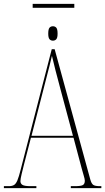

<svg xmlns="http://www.w3.org/2000/svg" viewBox="-22 -967 541 987"><path d="M146 -927V-947H360V-927ZM250 -758Q239 -758 232.5 -765.5Q226 -773 226 -794Q226 -817 232.5 -824.5Q239 -832 250 -832Q261 -832 267.5 -824.5Q274 -817 274 -794Q274 -773 267.5 -765.5Q261 -758 250 -758ZM-2 0V-10H23Q40 -10 50 -16Q60 -22 67.5 -40Q75 -58 84 -94L244 -714H259L442 -45Q448 -23 457.5 -16.5Q467 -10 492 -10H499V0H342V-10H362Q395 -10 404.5 -16Q414 -22 414 -38Q414 -46 408.5 -64Q403 -82 398 -101L356 -259H137L101 -120Q96 -100 89.5 -73.5Q83 -47 83 -36Q83 -23 93.5 -16.5Q104 -10 136 -10H165V0ZM140 -269H353L293 -493Q274 -564 263.5 -604.5Q253 -645 245 -680Q239 -655 232.5 -628.5Q226 -602 213 -553Z"/></svg>

Font: Noto Serif Display ExtraCondensed Thin
Style: Regular
Weight: 100
Width: 2
Designer: Monotype Design Team
Foundry: Monotype Imaging Inc.
Version: Version 2.009